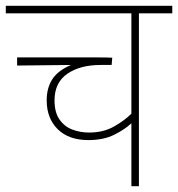

<svg xmlns="http://www.w3.org/2000/svg" viewBox="-20 -642 614 662"><path d="M574 -596H459V0H433V-217Q411 -196 374 -177.5Q337 -159 285 -159Q217 -159 179 -196.5Q141 -234 141 -296Q141 -339 160.5 -369Q180 -399 225 -418L39 -416V-444H261Q293 -444 321.5 -444Q350 -444 367 -443L365 -418H327Q256 -418 212 -387.5Q168 -357 168 -296Q168 -254 185.5 -229.5Q203 -205 230 -195Q257 -185 287 -185Q336 -185 372.5 -205.5Q409 -226 433 -250V-596H0V-622H574Z"/></svg>

Font: Noto Sans Thin
Style: Regular
Weight: 100
Designer: Monotype Design Team
Foundry: Monotype Imaging Inc.
Version: Version 2.007